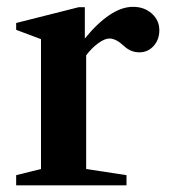

<svg xmlns="http://www.w3.org/2000/svg" viewBox="-20 -556 506 576"><path d="M28.5 0V-30.5L103 -49V-438.5L28.5 -466.5V-487L216.5 -534.5H234.5V-440.5Q272 -486.5 308.5 -511Q345 -535.5 379 -535.5Q413 -535.5 435.5 -515.2Q458 -495 458 -465.5Q458 -437 440.8 -418Q423.5 -399 398 -399Q372.5 -399 352.5 -417.5Q328 -440.5 308.5 -440.5Q294 -440.5 274.5 -426.2Q255 -412 238.5 -390V-49L359.5 -30.5V0Z"/></svg>

Font: Libre Caslon Text SemiBold
Style: Regular
Weight: 600
Designer: Pablo Impallari, Rodrigo Fuenzalida, Katja Schimmel
Foundry: Pablo Impallari, Rodrigo Fuenzalida
Version: Version 2.000